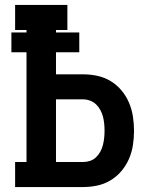

<svg xmlns="http://www.w3.org/2000/svg" viewBox="-20 -755 640 775"><path d="M41 0V-101H87V-544H26V-624H87V-634H41V-735H252V-634H206V-624H300V-544H206V-455H315Q344 -455 372.5 -449Q401 -443 426 -428Q451 -413 470 -390.5Q489 -368 500.5 -341Q512 -314 516.5 -285Q521 -256 521 -227Q521 -198 516.5 -169Q512 -140 500.5 -113.5Q489 -87 470 -64.5Q451 -42 426 -27Q401 -12 372.5 -6Q344 0 315 0ZM206 -101H315Q329 -101 343 -105.5Q357 -110 367.5 -120Q378 -130 385 -143Q392 -156 395.5 -170Q399 -184 400.5 -198.5Q402 -213 402 -227Q402 -242 400.5 -256.5Q399 -271 395.5 -284.5Q392 -298 385 -311Q378 -324 367.5 -334Q357 -344 343 -349Q329 -354 315 -354H206Z"/></svg>

Font: Iosevka Curly Slab Extended
Style: Bold
Weight: 700
Width: 7
Monospace: yes
Designer: Belleve Invis
Foundry: Belleve Invis
Version: Version 11.1.0; ttfautohint (v1.8.3)